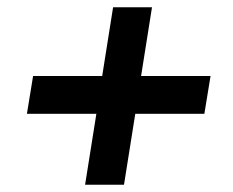

<svg xmlns="http://www.w3.org/2000/svg" viewBox="-20 -548 640 528"><path d="M214 -40 245 -235H54L71 -339H261L291 -528H398L368 -339H559L542 -235H352L321 -40Z"/></svg>

Font: Nunito Sans ExtraBold
Style: Italic
Weight: 800
Italic angle: -9°
Designer: Vernon Adams
Foundry: Vernon Adams
Version: Version 3.006; ttfautohint (v1.8.3)